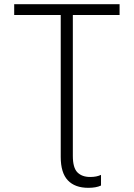

<svg xmlns="http://www.w3.org/2000/svg" viewBox="-20 -734 640 920"><path d="M403 166Q339 166 305 130Q271 94 271 18V-662H48V-714H553V-662H329V13Q329 70 351 92Q373 114 412 114Q428 114 440.5 111.5Q453 109 464 104V155Q441 166 403 166Z"/></svg>

Font: Noto Sans Mono Light
Style: Regular
Weight: 300
Designer: Monotype Design Team
Foundry: Monotype Imaging Inc.
Version: Version 2.014; ttfautohint (v1.8.4.7-5d5b)